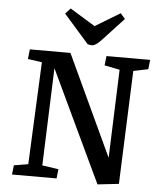

<svg xmlns="http://www.w3.org/2000/svg" viewBox="-62 -999 882 1065"><g transform="rotate(5 379.0 -466.5)"><path d="M259.8 -915 288.1 -945.8 428.2 -859.9 566.9 -943.8 592.8 -914.1 472.2 -784.2Q442.4 -752.9 422.9 -752.9Q412.6 -752.9 398.9 -756.8ZM569.8 -139.2 587.9 -630.9 502.9 -647.9 508.8 -700.2H752L746.1 -647.9L664.1 -630.9L639.2 0L521 13.2L227.1 -607.9L207 -64.9L297.9 -51.8L292 0H43.9L49.8 -51.8L128.9 -64.9L154.8 -634.8L76.2 -646L82 -700.2H308.1Z"/></g></svg>

Font: Literata Book SemiBold
Style: Italic
Weight: 600
Italic angle: -3°
Designer: Latin by Veronika Burian and Jose Scaglione. Greek by Irene Vlachou. Cyrillic by Vera Evstafieva
Foundry: TypeTogether
Version: Version 1.003;PS 001.003;hotconv 1.0.88;makeotf.lib2.5.64775